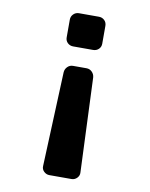

<svg xmlns="http://www.w3.org/2000/svg" viewBox="-83 -571 665 851"><g transform="rotate(10 250.0 -145.5)"><path d="M203.1 -360.4Q188.5 -360.4 178.2 -370.1Q168 -379.9 168 -394.5V-474.6Q168 -489.3 178.2 -499.5Q188.5 -509.8 203.1 -509.8H293Q307.6 -509.8 317.9 -500Q328.1 -490.2 328.1 -474.6V-394.5Q328.1 -379.9 317.9 -370.1Q307.6 -360.4 293 -360.4ZM278.3 -275.4Q293 -275.4 303.2 -265.1Q313.5 -254.9 314.5 -240.2L332 184.6Q333 198.2 322.8 209Q312.5 219.7 297.9 219.7H198.2Q184.6 219.7 173.8 209.5Q163.1 199.2 164.1 184.6L181.6 -240.2Q182.6 -254.9 192.9 -265.1Q203.1 -275.4 217.8 -275.4Z"/></g></svg>

Font: Rounded-L Mgen+ 1mn bold
Style: Bold
Weight: 700
Designer: [Source Han Sans]
Ryoko NISHIZUKA  (kana & ideographs); Paul D. Hunt (Latin, Greek & Cyrillic); Wenlong ZHANG  (bopomofo
Version: Version 1.059.20150602